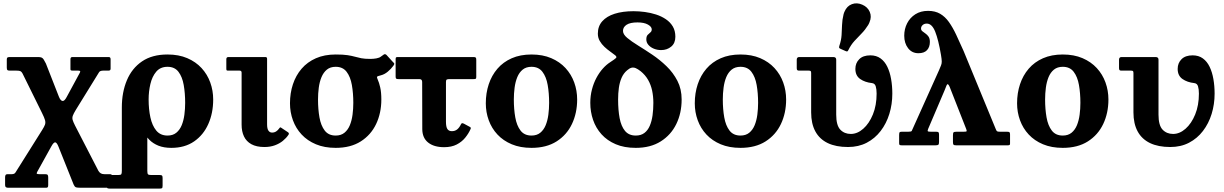

<svg xmlns="http://www.w3.org/2000/svg" viewBox="-20 -856 7212 1131"><path d="M560 151 422 -116.5Q411.3 -137.5 407.9 -149.7Q404.5 -162 409 -174.6Q413.5 -187.2 426.5 -208.5L563.5 -430.5Q569 -440 588.5 -440H619Q631.5 -440 631.5 -451V-507Q631.5 -520 620.5 -520H406Q395 -520 395 -507V-448.5Q395 -442.5 398.3 -441.2Q401.5 -440 407.5 -440H440.5Q447.5 -440 451 -438Q454.5 -436 450.5 -428L372.5 -284Q359.5 -259.3 347.8 -261.3Q336 -263.3 326.5 -287.5L250.5 -481.5Q242.8 -496.2 237.9 -504.6Q233 -513 225.9 -516.5Q218.8 -520 204.5 -520H37Q29 -520 24.5 -517.5Q20 -515 20 -506V-458Q20 -446.5 23.5 -443.2Q27 -440 38 -440H76.5Q94 -440 100.6 -436.7Q107.2 -433.5 112.5 -423.5L227 -191.5Q241.2 -163.2 245.2 -148.4Q249.2 -133.5 244.9 -121.5Q240.5 -109.5 228.5 -90.5L71.5 159.5Q68 165.5 62.2 167.7Q56.5 170 49.5 170H24.5Q15.2 170 12.6 175.5Q10 181 10 188V234Q10 243 14.5 246.5Q19 250 28.5 250H251.5Q258.5 250 261.3 246.5Q264 243 264 234V189.5Q264 181 261.4 175.5Q258.8 170 247 170H212.5Q200.5 170 197.5 167.7Q194.5 165.5 198.5 157.5L282 7Q295.3 -17.5 304.8 -17.5Q314.3 -17.5 324.5 8L413.5 230.5Q419 243 425.7 246.5Q432.5 250 455.5 250H625.5Q634 250 637.8 247.2Q641.5 244.5 641.5 236.5V183.5Q641.5 170 627.5 170H595Q582.5 170 574.3 165.4Q566 160.7 560 151Z M847.8 150.5V-259L697.7 -222.5V150.2Q697.7 165.7 694.4 170.4Q691 175 675.7 175H623.7Q613 175 610.4 178.6Q607.7 182.2 607.7 193V235Q607.7 246.8 611 250.9Q614.2 255 626.7 255H917.8Q930.8 255 934.3 252.4Q937.8 249.8 937.8 236.8V192.5Q937.8 181.2 934.4 178.1Q931 175 920.3 175H871.8Q855.8 175 851.8 170.6Q847.8 166.2 847.8 150.5ZM855.5 -270Q855.5 -317 865.9 -361.2Q876.3 -405.5 900.5 -434Q924.8 -462.5 966.8 -462.5Q1008.8 -462.5 1031.2 -433.1Q1053.7 -403.7 1062.2 -355.4Q1070.7 -307 1070.7 -250Q1070.7 -214.8 1066.2 -180.5Q1061.7 -146.3 1050.4 -118.5Q1039 -90.8 1018.6 -74.1Q998.3 -57.5 966.8 -57.5Q924.8 -57.5 900.5 -86.9Q876.3 -116.3 865.9 -164.6Q855.5 -213 855.5 -270ZM697.7 -222.5Q697.7 -204.5 705.5 -196.1Q713.2 -187.8 725.6 -184.3Q738 -180.8 752.4 -178.3Q766.8 -175.8 780.5 -169.9Q794.3 -164 804 -150.5Q810.3 -116 823.6 -85.8Q837 -55.5 859.3 -33Q881.5 -10.5 913.6 2.3Q945.8 15 989.3 15Q1068.5 15 1123.5 -23Q1178.5 -61 1207.1 -125.5Q1235.8 -190 1235.8 -270Q1235.8 -322.5 1218.5 -370.3Q1201.3 -418 1167.3 -455Q1133.3 -492 1083 -513.5Q1032.8 -535 966.8 -535Q876.3 -535 816.6 -494.4Q757 -453.8 727.4 -383.1Q697.7 -312.5 697.7 -222.5Z M1391.2 -440Q1403.2 -440 1403.2 -428V-121.5Q1403.2 -82 1417.1 -52.5Q1431 -23 1460.8 -6.5Q1490.5 10 1537.8 10Q1571.8 10 1599 0Q1626.3 -10 1646.4 -26.4Q1666.5 -42.8 1679.5 -62.3Q1682.5 -66.8 1681.4 -70.6Q1680.3 -74.5 1676.3 -77L1636.5 -103.5Q1633 -106.3 1630.6 -105.5Q1628.3 -104.8 1625 -100Q1617.3 -88.8 1606.8 -81.9Q1596.3 -75 1582.5 -75Q1569.3 -75 1561.3 -86.3Q1553.3 -97.5 1553.3 -123.5V-509.5Q1553.3 -520 1543.8 -520H1325.2Q1313.2 -520 1313.2 -507V-452Q1313.2 -444 1315 -442Q1316.7 -440 1323.7 -440Z M1853.3 -270Q1853.3 -305.2 1857.8 -339.5Q1862.3 -373.7 1873.8 -401.5Q1885.3 -429.2 1905.5 -445.9Q1925.8 -462.5 1957.3 -462.5Q1999.3 -462.5 2021.7 -433.1Q2044.2 -403.7 2052.7 -355.4Q2061.2 -307 2061.2 -250Q2061.2 -214.8 2056.7 -180.5Q2052.2 -146.3 2040.9 -118.5Q2029.5 -90.8 2009.1 -74.1Q1988.8 -57.5 1957.3 -57.5Q1915.3 -57.5 1892.8 -86.9Q1870.3 -116.3 1861.8 -164.6Q1853.3 -213 1853.3 -270ZM1957.3 -535Q1891.3 -535 1841 -512.9Q1790.7 -490.8 1756.7 -451.3Q1722.7 -411.7 1705.5 -359.6Q1688.2 -307.5 1688.2 -247.5Q1688.2 -195 1705.5 -147.6Q1722.7 -100.2 1756.7 -63.7Q1790.7 -27.2 1841 -6.1Q1891.3 15 1957.3 15Q2045.3 15 2105.1 -23Q2165 -61 2195.6 -125.5Q2226.3 -190 2226.3 -270Q2226.3 -312.8 2219.6 -341.5Q2213 -370.2 2205.5 -386Q2199 -400.5 2201.3 -404Q2203.5 -407.5 2224 -412.5Q2244.5 -417.5 2264 -433.6Q2283.5 -449.7 2297.5 -469Q2303.8 -478 2302.4 -481.6Q2301 -485.2 2293 -492.5L2256.5 -532.5Q2248.8 -539.3 2241.6 -535.3Q2234.5 -531.3 2225 -523.5Q2215.3 -515.3 2197.1 -512.1Q2179 -509 2162 -509Q2128 -509 2108 -513Q2088 -517 2070.5 -522Q2053 -527 2027.6 -531Q2002.3 -535 1957.3 -535Z M2752 -96.2Q2754.5 -101.7 2752.5 -104.6Q2750.5 -107.5 2744 -110.5L2712 -127.8Q2705.8 -130.5 2702 -130.3Q2698.3 -130 2695.3 -123.8Q2685.5 -103.3 2672.6 -93.3Q2659.8 -83.3 2642 -83.3Q2623.5 -83.3 2615.3 -96.1Q2607 -109 2607 -138.8V-373.5Q2607 -385 2612 -387.5Q2617 -390 2627.5 -390H2769Q2778 -390 2781.8 -391.7Q2785.5 -393.5 2785.5 -402.5V-503.5Q2785.5 -514 2782.3 -517Q2779 -520 2769 -520H2325.5Q2316 -520 2313.3 -518.2Q2310.5 -516.5 2310.5 -507V-405Q2310.5 -395 2314 -392.5Q2317.5 -390 2328 -390H2450.8Q2466.8 -390 2466.8 -373L2467.5 -95.5Q2467.8 -43.7 2502 -16.4Q2536.3 11 2596 11Q2640 11 2670.5 -4.9Q2701 -20.8 2720.9 -45.5Q2740.8 -70.2 2752 -96.2Z M3006.8 -270Q3006.8 -305.2 3011.3 -339.5Q3015.8 -373.7 3027.1 -401.5Q3038.5 -429.2 3058.9 -445.9Q3079.3 -462.5 3110.8 -462.5Q3152.8 -462.5 3175.2 -433.1Q3197.7 -403.7 3206.2 -355.4Q3214.7 -307 3214.7 -250Q3214.7 -214.8 3210.2 -180.5Q3205.7 -146.3 3194.4 -118.5Q3183 -90.8 3162.6 -74.1Q3142.3 -57.5 3110.8 -57.5Q3068.8 -57.5 3046.3 -86.9Q3023.8 -116.3 3015.3 -164.6Q3006.8 -213 3006.8 -270ZM2841.7 -247.5Q2841.7 -195 2859 -147.6Q2876.2 -100.2 2910.2 -63.7Q2944.2 -27.2 2994.5 -6.1Q3044.8 15 3110.8 15Q3198.8 15 3258.6 -23Q3318.5 -61 3349.1 -125.5Q3379.8 -190 3379.8 -270Q3379.8 -322.5 3362.5 -370.3Q3345.3 -418 3311.3 -455Q3277.3 -492 3227 -513.5Q3176.8 -535 3110.8 -535Q3044.8 -535 2994.5 -512.9Q2944.2 -490.8 2910.2 -451.3Q2876.2 -411.7 2859 -359.6Q2841.7 -307.5 2841.7 -247.5Z M3621 -270Q3621 -306 3625.5 -338.5Q3630 -371 3641.5 -397.6Q3653 -424.2 3674.3 -442Q3688 -454 3700 -457Q3712 -460 3724.8 -454.6Q3737.5 -449.2 3753.8 -436.5Q3781 -414.5 3797.5 -385.7Q3814 -357 3821.4 -322.5Q3828.7 -288 3828.7 -250Q3828.7 -211 3823.9 -176.3Q3819 -141.5 3807.5 -114.8Q3796 -88 3775.9 -72.8Q3755.8 -57.5 3725 -57.5Q3684.3 -57.5 3661.6 -84.9Q3639 -112.3 3630 -160.1Q3621 -208 3621 -270ZM3819.2 -683Q3819.2 -671.5 3811.2 -665.2Q3803.2 -659 3795.2 -650.5Q3787.2 -642 3787.2 -624Q3787.2 -605.5 3799.8 -591.2Q3812.3 -577 3832.1 -569Q3852 -561 3874.3 -561Q3909.3 -561 3933.8 -581.4Q3958.3 -601.7 3958.3 -639.5Q3958.3 -674.5 3943.3 -699.9Q3928.3 -725.3 3902.6 -742.6Q3877 -760 3845 -770.4Q3813 -780.8 3778.6 -785.4Q3744.3 -790 3711.8 -790Q3648 -790 3600.7 -775Q3553.5 -760 3527.6 -730.6Q3501.7 -701.3 3501.7 -658Q3501.7 -634 3512.9 -614.7Q3524 -595.5 3540.5 -580.1Q3557 -564.7 3574.1 -552.6Q3591.2 -540.5 3603.7 -530.5Q3615.2 -521 3608.7 -514.4Q3602.2 -507.7 3574.2 -489.5Q3551.5 -475 3530.6 -451.5Q3509.7 -428 3493.2 -397.1Q3476.7 -366.3 3467 -329Q3457.2 -291.8 3457.2 -250Q3457.2 -197.5 3473.6 -149.7Q3490 -102 3523.2 -65Q3556.5 -28 3606.8 -6.5Q3657 15 3725 15Q3811.8 15 3872.1 -23Q3932.5 -61 3963.9 -125.5Q3995.3 -190 3995.3 -270Q3995.3 -331.5 3970.4 -379.8Q3945.5 -428 3906.1 -466Q3866.8 -504 3822.5 -533.8Q3778.3 -563.5 3738.9 -587.8Q3699.5 -612 3674.6 -632.9Q3649.8 -653.7 3649.8 -674Q3649.8 -696.2 3670.9 -710.1Q3692 -724 3735.3 -724Q3774.3 -724 3796.8 -711.2Q3819.2 -698.5 3819.2 -683Z M4237.8 -270Q4237.8 -305.2 4242.3 -339.5Q4246.8 -373.7 4258.1 -401.5Q4269.5 -429.2 4289.9 -445.9Q4310.3 -462.5 4341.8 -462.5Q4383.8 -462.5 4406.2 -433.1Q4428.7 -403.7 4437.2 -355.4Q4445.7 -307 4445.7 -250Q4445.7 -214.8 4441.2 -180.5Q4436.7 -146.3 4425.4 -118.5Q4414 -90.8 4393.6 -74.1Q4373.3 -57.5 4341.8 -57.5Q4299.8 -57.5 4277.3 -86.9Q4254.8 -116.3 4246.3 -164.6Q4237.8 -213 4237.8 -270ZM4072.7 -247.5Q4072.7 -195 4090 -147.6Q4107.2 -100.2 4141.2 -63.7Q4175.2 -27.2 4225.5 -6.1Q4275.8 15 4341.8 15Q4429.8 15 4489.6 -23Q4549.5 -61 4580.1 -125.5Q4610.8 -190 4610.8 -270Q4610.8 -322.5 4593.5 -370.3Q4576.3 -418 4542.3 -455Q4508.3 -492 4458 -513.5Q4407.8 -535 4341.8 -535Q4275.8 -535 4225.5 -512.9Q4175.2 -490.8 4141.2 -451.3Q4107.2 -411.7 4090 -359.6Q4072.7 -307.5 4072.7 -247.5Z M4991.8 -67 4975.3 10Q5037.3 10 5085.6 -15.2Q5134 -40.5 5167.6 -84.4Q5201.3 -128.2 5218.8 -185Q5236.3 -241.7 5236.3 -304.5Q5236.3 -349.7 5229.1 -390.5Q5222 -431.3 5206.9 -462.6Q5191.8 -494 5167 -512Q5142.3 -530 5106.8 -530Q5064 -530 5041.4 -507.2Q5018.7 -484.5 5018.7 -450.2Q5018.7 -410.5 5046.9 -390.7Q5075 -371 5116.8 -366.5Q5133.5 -364.5 5138.6 -347.5Q5143.8 -330.5 5143.8 -304.5Q5143.8 -235.5 5121.9 -181.9Q5100 -128.3 5065.1 -97.6Q5030.3 -67 4991.8 -67ZM4743.7 -440Q4752.7 -440 4755.5 -437.2Q4758.2 -434.5 4758.2 -425.5V-194Q4758.2 -127.5 4782.9 -82Q4807.5 -36.5 4855.9 -13.2Q4904.3 10 4975.3 10L4991.8 -67Q4954 -67 4929.9 -92.3Q4905.8 -117.5 4905.8 -181V-504.5Q4905.8 -512.7 4901.3 -516.4Q4896.8 -520 4888.8 -520H4687.8Q4680.8 -520 4677 -516Q4673.3 -512 4673.3 -504.5V-454.5Q4673.3 -446.5 4676.3 -443.2Q4679.3 -440 4686.3 -440ZM5094 -708.5Q5096.8 -713 5098.5 -716.9Q5100.3 -720.7 5101.8 -724.7Q5115.8 -756.7 5103.5 -785.7Q5091.3 -814.7 5059.3 -828.5Q5027.3 -842.5 4998 -831.4Q4968.7 -820.3 4955 -788Q4953.2 -784 4951.7 -780.2Q4950.2 -776.5 4949 -771.2Q4941.2 -739.3 4940.2 -709.1Q4939.2 -679 4937.4 -649Q4935.5 -619 4924.7 -587.5Q4922.5 -580.7 4922.9 -576.2Q4923.2 -571.7 4931 -568.5L4960.3 -555.5Q4968 -552.2 4970.9 -553.1Q4973.8 -554 4977.5 -561.2Q4992.5 -592 5013 -614.4Q5033.5 -636.7 5054.9 -658.4Q5076.3 -680 5094 -708.5Z M5523 -532.5Q5527.5 -506.2 5527.5 -493.7Q5527.5 -481.2 5523.4 -471.2Q5519.2 -461.2 5511.5 -442.5L5358 -101Q5353.5 -89 5350.5 -84.5Q5347.5 -80 5330 -80H5292Q5281 -80 5278.7 -75.8Q5276.5 -71.5 5276.5 -60V-12Q5276.5 -4 5280 -2Q5283.5 0 5292 0H5491Q5503.5 0 5507.5 -3.5Q5511.5 -7 5511.5 -20V-62Q5511.5 -72 5508.8 -76Q5506 -80 5495 -80H5464Q5448 -80 5445.5 -83Q5443 -86 5447.5 -97L5544.5 -324.5Q5551.5 -342 5555 -351Q5558.5 -360 5562 -360Q5569.2 -360 5579.5 -330.5L5672 -95Q5676 -84 5673.2 -82Q5670.5 -80 5654.5 -80H5615Q5600.5 -80 5597 -76.3Q5593.5 -72.5 5593.5 -57.5V-20Q5593.5 -7.5 5596.7 -3.8Q5600 0 5612 0H5916.3Q5923.3 0 5926.5 -1.8Q5929.8 -3.5 5929.8 -10V-63Q5929.8 -73.5 5926.8 -76.8Q5923.8 -80 5912.3 -80H5871.5Q5856.5 -80 5852.9 -83Q5849.3 -86 5845.5 -96L5656 -556Q5632.8 -608.5 5612.4 -651.7Q5592 -695 5569.6 -726.4Q5547.3 -757.7 5517.9 -774.9Q5488.5 -792 5447 -792Q5403.5 -792 5372 -772Q5340.5 -752 5323.5 -718.6Q5306.5 -685.2 5306.5 -645.5Q5306.5 -601.7 5329.2 -572.1Q5352 -542.5 5390 -542.5Q5423.8 -542.5 5440.6 -560.5Q5457.5 -578.5 5457.5 -609Q5457.5 -628.7 5449.8 -640.1Q5442 -651.5 5431.5 -658.5Q5421 -665.5 5413.3 -672Q5405.5 -678.5 5405.5 -688Q5405.5 -699.7 5414.9 -708.4Q5424.2 -717 5439.5 -717Q5470 -717 5489 -669.2Q5508 -621.5 5523 -532.5Z M6136.3 -270Q6136.3 -305.2 6140.8 -339.5Q6145.3 -373.7 6156.6 -401.5Q6168 -429.2 6188.4 -445.9Q6208.8 -462.5 6240.3 -462.5Q6282.3 -462.5 6304.7 -433.1Q6327.2 -403.7 6335.7 -355.4Q6344.2 -307 6344.2 -250Q6344.2 -214.8 6339.7 -180.5Q6335.2 -146.3 6323.9 -118.5Q6312.5 -90.8 6292.1 -74.1Q6271.8 -57.5 6240.3 -57.5Q6198.3 -57.5 6175.8 -86.9Q6153.3 -116.3 6144.8 -164.6Q6136.3 -213 6136.3 -270ZM5971.2 -247.5Q5971.2 -195 5988.5 -147.6Q6005.7 -100.2 6039.7 -63.7Q6073.7 -27.2 6124 -6.1Q6174.3 15 6240.3 15Q6328.3 15 6388.1 -23Q6448 -61 6478.6 -125.5Q6509.3 -190 6509.3 -270Q6509.3 -322.5 6492 -370.3Q6474.8 -418 6440.8 -455Q6406.8 -492 6356.5 -513.5Q6306.3 -535 6240.3 -535Q6174.3 -535 6124 -512.9Q6073.7 -490.8 6039.7 -451.3Q6005.7 -411.7 5988.5 -359.6Q5971.2 -307.5 5971.2 -247.5Z M6890.3 -67 6873.8 10Q6935.8 10 6984.1 -15.2Q7032.5 -40.5 7066.1 -84.4Q7099.8 -128.2 7117.3 -185Q7134.8 -241.7 7134.8 -304.5Q7134.8 -349.7 7127.6 -390.5Q7120.5 -431.3 7105.4 -462.6Q7090.3 -494 7065.5 -512Q7040.8 -530 7005.3 -530Q6962.5 -530 6939.9 -507.2Q6917.2 -484.5 6917.2 -450.2Q6917.2 -410.5 6945.4 -390.7Q6973.5 -371 7015.3 -366.5Q7032 -364.5 7037.1 -347.5Q7042.3 -330.5 7042.3 -304.5Q7042.3 -235.5 7020.4 -181.9Q6998.5 -128.3 6963.6 -97.6Q6928.8 -67 6890.3 -67ZM6642.2 -440Q6651.2 -440 6654 -437.2Q6656.7 -434.5 6656.7 -425.5V-194Q6656.7 -127.5 6681.4 -82Q6706 -36.5 6754.4 -13.2Q6802.8 10 6873.8 10L6890.3 -67Q6852.5 -67 6828.4 -92.3Q6804.3 -117.5 6804.3 -181V-504.5Q6804.3 -512.7 6799.8 -516.4Q6795.3 -520 6787.3 -520H6586.3Q6579.3 -520 6575.5 -516Q6571.8 -512 6571.8 -504.5V-454.5Q6571.8 -446.5 6574.8 -443.2Q6577.8 -440 6584.8 -440Z"/></svg>

Font: Besley
Style: Regular
Weight: 400
Designer: Owen Earl
Foundry: indestructible type*
Version: Version 4.000